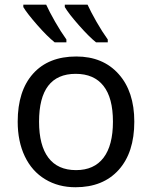

<svg xmlns="http://www.w3.org/2000/svg" viewBox="-20 -786 645 816"><path d="M550.8 -269Q550.8 -137.7 484.4 -64Q418 9.8 300.8 9.8Q228 9.8 171.9 -24.2Q115.7 -58.1 85.4 -121.6Q55.2 -185.1 55.2 -269Q55.2 -399.9 120.6 -472.9Q186 -545.9 304.2 -545.9Q417.5 -545.9 484.1 -471.4Q550.8 -397 550.8 -269ZM146 -269Q146 -168 185.8 -115.5Q225.6 -63 303.2 -63Q379.9 -63 419.9 -115.5Q460 -168 460 -269Q460 -370.1 419.7 -421.1Q379.4 -472.2 301.8 -472.2Q146 -472.2 146 -269ZM438 -606H388.2Q358.9 -629.4 315.9 -678Q272.9 -726.6 255.4 -755.9V-766.1H352.1Q365.7 -736.3 389.9 -693.8Q414.1 -651.4 438 -618.2ZM262.2 -606H212.4Q180.7 -631.3 137.9 -680.2Q95.2 -729 79.1 -755.9V-766.1H176.3Q189.9 -736.3 214.1 -693.8Q238.3 -651.4 262.2 -618.2Z"/></svg>

Font: Noto Sans Southeast Asian
Style: Regular
Weight: 400
Designer: Monotype Design Team
Foundry: Monotype Imaging Inc.
Version: Version 1.06 uh; ttfautohint (v1.4.1)